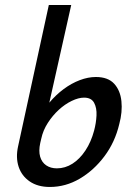

<svg xmlns="http://www.w3.org/2000/svg" viewBox="-20 -731 528 763"><path d="M178 12Q130 12 98 -10Q66 -32 54 -68.5Q42 -105 52 -150L174 -711H263L176 -323Q202 -354 233 -377Q264 -400 297 -412.5Q330 -425 361 -425Q409 -425 433.5 -398.5Q458 -372 462.5 -329Q467 -286 454 -238Q437 -166 395 -110Q353 -54 297 -21Q241 12 178 12ZM140 -163Q133 -131 139.5 -108.5Q146 -86 163.5 -74Q181 -62 206 -62Q239 -62 268 -80.5Q297 -99 319.5 -133Q342 -167 354 -212Q362 -242 363.5 -272Q365 -302 354 -322.5Q343 -343 314 -343Q292 -343 265 -330Q238 -317 213.5 -294.5Q189 -272 170 -242.5Q151 -213 144 -180Z"/></svg>

Font: Ysabeau Infant SemiBold
Style: Italic
Weight: 600
Italic angle: -12°
Designer: Christian Thalmann (Catharsis Fonts)
Version: Version 2.002; featfreeze: ss01,ss02,lnum